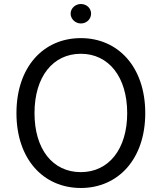

<svg xmlns="http://www.w3.org/2000/svg" viewBox="-20 -927 805 957"><path d="M383 10C568 10 704 -133 704 -363C704 -594 568 -737 383 -737C196 -737 62 -593 62 -363C62 -134 196 10 383 10ZM152 -363C152 -545 244 -659 383 -659C522 -659 614 -543 614 -363C614 -184 522 -69 383 -69C242 -69 152 -184 152 -363ZM332 -859C332 -832 356 -810 383 -810C412 -810 434 -832 434 -859C434 -886 412 -907 383 -907C356 -907 332 -886 332 -859Z"/></svg>

Font: Wafeq
Style: Regular
Weight: 400
Designer: Rasmus Andersson & Azza Alameddine
Foundry: Google & TypeTogether
Version: Version 3.000;FEAKit 1.0